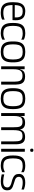

<svg xmlns="http://www.w3.org/2000/svg" viewBox="2094 -2997 914 5142"><g transform="rotate(90 2551.0 -426.0)"><path d="M315 11Q225 11 163.5 -17.5Q102 -46 70.5 -114.5Q39 -183 39 -303V-332Q39 -449 67.5 -517.5Q96 -586 150.5 -616Q205 -646 284 -646Q365 -645 421 -615.5Q477 -586 503 -517Q529 -448 520 -332L518 -304H115Q116 -231 127.5 -183Q139 -135 163.5 -107.5Q188 -80 227.5 -69Q267 -58 322 -58Q373 -58 420 -67.5Q467 -77 505 -95V-27Q466 -5 416 3Q366 11 315 11ZM115 -364H447Q450 -436 437 -482.5Q424 -529 388 -552.5Q352 -576 284 -577Q218 -578 182.5 -554Q147 -530 132.5 -483Q118 -436 115 -364Z M1042 -537Q1014 -554 972.5 -565.5Q931 -577 875 -577Q794 -577 750.5 -550Q707 -523 690 -467.5Q673 -412 673 -325V-309Q673 -224 690 -168Q707 -112 751 -85Q795 -58 875 -58Q930 -58 972 -72Q1014 -86 1042 -100V-32Q1022 -19 994 -9.5Q966 0 934.5 5.5Q903 11 869 11Q781 11 719.5 -17.5Q658 -46 626.5 -114.5Q595 -183 595 -303V-332Q595 -452 626 -520.5Q657 -589 718 -617.5Q779 -646 869 -646Q903 -646 935 -641Q967 -636 994.5 -627.5Q1022 -619 1042 -606Z M1370 11Q1280 11 1217.5 -17Q1155 -45 1122.5 -113.5Q1090 -182 1090 -302V-332Q1090 -452 1121.5 -520.5Q1153 -589 1215.5 -617.5Q1278 -646 1370 -646Q1459 -646 1521.5 -618Q1584 -590 1617 -521.5Q1650 -453 1650 -332V-302Q1650 -182 1617 -113.5Q1584 -45 1521.5 -17Q1459 11 1370 11ZM1370 -58Q1449 -58 1493 -85Q1537 -112 1555 -167.5Q1573 -223 1573 -309V-325Q1573 -412 1555.5 -467.5Q1538 -523 1494 -550Q1450 -577 1370 -577Q1289 -577 1245 -550Q1201 -523 1184.5 -467.5Q1168 -412 1168 -325V-309Q1168 -223 1185 -167.5Q1202 -112 1246 -85Q1290 -58 1370 -58Z M1834 -334V-442Q1834 -515 1856.5 -558.5Q1879 -602 1922.5 -621.5Q1966 -641 2028 -641Q2097 -641 2145 -618.5Q2193 -596 2218.5 -542.5Q2244 -489 2245 -396L2168 -343Q2167 -396 2161.5 -438Q2156 -480 2140 -510Q2124 -540 2092 -556Q2060 -572 2007 -572Q1954 -572 1920 -555Q1886 -538 1867.5 -507Q1849 -476 1841.5 -432Q1834 -388 1834 -334ZM1756 0V-629H1834V-442V0ZM1836 -436 1801 -461V-500H1847ZM2168 0V-372L2245 -400V0Z M2622 11Q2532 11 2469.5 -17Q2407 -45 2374.5 -113.5Q2342 -182 2342 -302V-332Q2342 -452 2373.5 -520.5Q2405 -589 2467.5 -617.5Q2530 -646 2622 -646Q2711 -646 2773.5 -618Q2836 -590 2869 -521.5Q2902 -453 2902 -332V-302Q2902 -182 2869 -113.5Q2836 -45 2773.5 -17Q2711 11 2622 11ZM2622 -58Q2701 -58 2745 -85Q2789 -112 2807 -167.5Q2825 -223 2825 -309V-325Q2825 -412 2807.5 -467.5Q2790 -523 2746 -550Q2702 -577 2622 -577Q2541 -577 2497 -550Q2453 -523 2436.5 -467.5Q2420 -412 2420 -325V-309Q2420 -223 2437 -167.5Q2454 -112 2498 -85Q2542 -58 2622 -58Z M3008 0V-629H3086V-510H3091Q3099 -563 3122.5 -591.5Q3146 -620 3184 -630.5Q3222 -641 3271 -641Q3348 -641 3391 -608Q3434 -575 3449 -510H3454Q3463 -560 3490.5 -588.5Q3518 -617 3559.5 -629Q3601 -641 3650 -641Q3754 -641 3799 -580.5Q3844 -520 3844 -398V0H3767V-325Q3767 -386 3763 -432.5Q3759 -479 3745 -510Q3731 -541 3701 -556.5Q3671 -572 3619 -572Q3560 -572 3526 -550.5Q3492 -529 3478.5 -473.5Q3465 -418 3465 -317V0H3388V-325Q3388 -384 3384 -430Q3380 -476 3366 -507.5Q3352 -539 3322 -555.5Q3292 -572 3240 -572Q3181 -572 3147 -548.5Q3113 -525 3099.5 -471Q3086 -417 3086 -325V0Z M3965 0V-634H4043V0ZM4004 -777Q3991 -777 3981 -780Q3971 -783 3965.5 -792Q3960 -801 3960 -820Q3960 -849 3972.5 -856Q3985 -863 4004 -863Q4022 -863 4034.5 -856Q4047 -849 4047 -820Q4047 -801 4041.5 -792Q4036 -783 4026 -780Q4016 -777 4004 -777Z M4591 -537Q4563 -554 4521.5 -565.5Q4480 -577 4424 -577Q4343 -577 4299.5 -550Q4256 -523 4239 -467.5Q4222 -412 4222 -325V-309Q4222 -224 4239 -168Q4256 -112 4300 -85Q4344 -58 4424 -58Q4479 -58 4521 -72Q4563 -86 4591 -100V-32Q4571 -19 4543 -9.5Q4515 0 4483.5 5.5Q4452 11 4418 11Q4330 11 4268.5 -17.5Q4207 -46 4175.5 -114.5Q4144 -183 4144 -303V-332Q4144 -452 4175 -520.5Q4206 -589 4267 -617.5Q4328 -646 4418 -646Q4452 -646 4484 -641Q4516 -636 4543.5 -627.5Q4571 -619 4591 -606Z M4831 10Q4786 10 4740 3Q4694 -4 4650 -15V-83Q4696 -71 4740 -64Q4784 -57 4828 -55Q4882 -53 4915 -62Q4948 -71 4966 -86.5Q4984 -102 4991 -120.5Q4998 -139 5000 -156Q5003 -187 4989 -208.5Q4975 -230 4952.5 -244Q4930 -258 4906 -266Q4882 -274 4864 -278Q4787 -296 4741 -318.5Q4695 -341 4673 -366.5Q4651 -392 4644.5 -421.5Q4638 -451 4638 -483Q4640 -541 4670.5 -577Q4701 -613 4754 -629.5Q4807 -646 4873 -645Q4928 -644 4973 -634.5Q5018 -625 5056 -610V-544Q5027 -555 4996 -562Q4965 -569 4934.5 -573Q4904 -577 4874 -577Q4819 -578 4784 -565.5Q4749 -553 4732.5 -530Q4716 -507 4715 -477Q4715 -436 4734 -412Q4753 -388 4791 -373Q4829 -358 4885 -343Q4940 -328 4984.5 -308.5Q5029 -289 5054 -254Q5079 -219 5077 -157Q5075 -93 5044 -56.5Q5013 -20 4958.5 -5Q4904 10 4831 10Z"/></g></svg>

Font: Matangi Medium
Style: Regular
Weight: 500
Designer: Prashant Pant
Foundry: The Graphic Ant
Version: Version 3.002